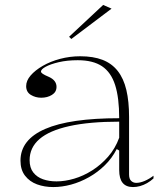

<svg xmlns="http://www.w3.org/2000/svg" viewBox="-20 -743 669 778"><path d="M305 -515Q358 -515 395.5 -500.5Q433 -486 457 -455.5Q481 -425 492 -378.5Q503 -332 503 -269V-36Q503 -18 511.5 -10Q520 -2 532 -2Q548 -2 566.5 -10Q585 -18 602 -31V-20Q590 -9 576 -1Q562 7 547.5 11Q533 15 519 15Q491 15 477 -2Q463 -19 463 -54Q463 -84 463 -97.5Q463 -111 463 -118Q463 -125 463 -133L453 -139Q434 -102 405 -73.5Q376 -45 340.5 -25Q305 -5 268 5Q231 15 196 15Q160 15 130 4Q100 -7 81.5 -31Q63 -55 63 -92Q63 -177 163 -220.5Q263 -264 463 -264Q463 -347 446.5 -398.5Q430 -450 393.5 -474.5Q357 -499 295 -499Q252 -499 218 -491Q184 -483 165 -472.5Q146 -462 146 -453Q146 -449 153 -444Q160 -439 179 -431Q209 -417 209 -391Q209 -370 190.5 -358.5Q172 -347 147 -347Q124 -347 105 -358.5Q86 -370 86 -394Q86 -416 104 -437Q122 -458 153 -476Q184 -494 223.5 -504.5Q263 -515 305 -515ZM463 -250Q342 -250 261 -232Q180 -214 140 -179.5Q100 -145 100 -94Q100 -63 115 -44Q130 -25 154.5 -16.5Q179 -8 209 -8Q243 -8 280.5 -19Q318 -30 353.5 -52.5Q389 -75 418 -108Q447 -141 463 -185ZM269 -585 260 -594 398 -723 432 -708Z"/></svg>

Font: Kalnia ExtraLight
Style: Regular
Weight: 250
Designer: Frida Medrano
Foundry: Frida Medrano
Version: Version 1.105